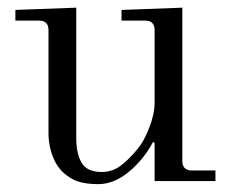

<svg xmlns="http://www.w3.org/2000/svg" viewBox="-20 -465 595 493"><path d="M19.5 -412.1V-439.5L175.8 -445.3V-111.3Q175.8 -70.3 189.7 -46.9Q203.6 -23.4 241.2 -23.4Q268.1 -23.4 289.6 -39.3Q311 -55.2 334 -83.5Q349.6 -102.1 363.3 -137.2Q377 -172.4 377 -201.2V-387.7Q377 -412.1 352.5 -412.1H292V-439.5L448.2 -445.3V-51.8Q448.2 -27.3 472.7 -27.3H533.2V0H377V-98.1L373 -100.6Q349.6 -56.2 311.3 -24.2Q272.9 7.8 232.4 7.8Q191.4 7.8 168.5 -3.9Q134.8 -21 119.6 -53.7Q104.5 -86.4 104.5 -124V-387.7Q104.5 -412.1 80.1 -412.1Z"/></svg>

Font: Theano Modern
Style: Regular
Weight: 400
Designer: Alexey Kryukov
Version: Version 2.00